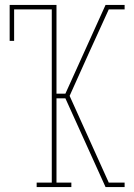

<svg xmlns="http://www.w3.org/2000/svg" viewBox="-20 -755 540 775"><path d="M128 0V-18H189V-717H37V-590H19V-735H208V-377H244L406 -735H483V-717H419Q379 -630 339.5 -542.5Q300 -455 261 -368L419 -18H483V0H406L244 -358H208V-18H268V0Z"/></svg>

Font: Iosevka Slab Thin
Style: Regular
Weight: 100
Monospace: yes
Designer: Belleve Invis
Foundry: Belleve Invis
Version: Version 11.1.0; ttfautohint (v1.8.3)